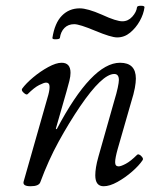

<svg xmlns="http://www.w3.org/2000/svg" viewBox="-20 -634 535 667"><path d="M86 13Q58 13 62 -3L148 -305Q153 -324 152 -335.5Q151 -347 140 -347Q133 -347 116 -338.5Q99 -330 76 -307Q72 -303 62.5 -311.5Q53 -320 57 -326Q70 -344 95 -365Q120 -386 147.5 -401Q175 -416 194 -416Q225 -416 225 -381Q225 -369 221 -353Q217 -337 211 -316L174 -187L177 -185Q299 -416 397 -416Q452 -416 452 -361Q452 -348 448.5 -328.5Q445 -309 435 -277L389 -117Q380 -85 380 -70.5Q380 -56 392 -56Q400 -56 417 -65Q434 -74 456 -96Q461 -101 470.5 -92Q480 -83 475 -77Q463 -59 439 -38Q415 -17 388 -2Q361 13 340 13Q311 13 311 -25Q311 -37 313.5 -53Q316 -69 322 -90L377 -284Q385 -310 389 -329Q393 -348 393 -356Q393 -377 377 -377Q335 -377 258 -264Q220 -208 184 -142.5Q148 -77 120 -1Q115 13 86 13ZM188 -502Q187 -498 174.5 -497.5Q162 -497 162 -502Q170 -554 195 -579.5Q220 -605 257 -605Q284 -605 334 -583Q360 -571 377.5 -565.5Q395 -560 405 -560Q425 -560 439.5 -576Q454 -592 456 -609Q457 -614 469.5 -614Q482 -614 482 -609Q479 -585 465.5 -561Q452 -537 432 -520.5Q412 -504 387 -504Q366 -504 311 -527Q256 -550 238 -550Q217 -550 204 -537Q191 -524 188 -502Z"/></svg>

Font: Junicode
Style: Italic
Weight: 400
Italic angle: -11°
Designer: Peter S. Baker
Version: Version 2.100; ttfautohint (v1.8.4)